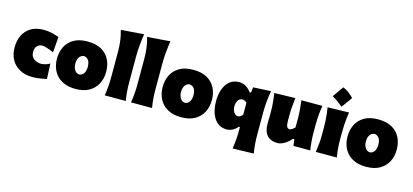

<svg xmlns="http://www.w3.org/2000/svg" viewBox="-82 -1546 5243 2440"><g transform="rotate(15 2539.5 -326.0)"><path d="M344.2 13.7Q244.1 13.7 172.9 -25.4Q101.6 -64.5 64 -133.3Q26.4 -202.1 26.4 -291.5Q26.4 -381.8 60.1 -452.4Q93.8 -522.9 161.4 -563.5Q229 -604 330.6 -604Q388.2 -604 440.9 -590.6Q493.7 -577.1 530.8 -564L514.2 -357.4Q459 -383.3 418.9 -394.5Q378.9 -405.8 358.9 -405.8Q319.3 -403.3 293.7 -375.7Q268.1 -348.1 268.1 -298.8Q268.1 -241.7 306.2 -210.2Q344.2 -178.7 407.7 -177.7Q427.7 -177.7 459 -186.3Q490.2 -194.8 518.6 -211.4L527.8 -10.3Q492.2 -3.4 442.9 5.1Q393.6 13.7 344.2 13.7Z M910.6 17.6Q824.2 17.6 762.2 -7.8Q700.2 -33.2 660.6 -76.9Q621.1 -120.6 602.3 -176.5Q583.5 -232.4 583.5 -293.9Q583.5 -381.8 618.7 -452.1Q653.8 -522.5 725.1 -563.7Q796.4 -605 905.3 -605Q1017.1 -605 1089.4 -563.5Q1161.6 -522 1196.5 -451.4Q1231.4 -380.9 1231.4 -293.9Q1231.4 -204.1 1194.8 -133.8Q1158.2 -63.5 1086.9 -22.9Q1015.6 17.6 910.6 17.6ZM909.2 -171.9Q947.8 -175.3 968.5 -208.5Q989.3 -241.7 989.3 -293.9Q989.3 -401.4 909.2 -414.6Q868.7 -410.2 846.9 -378.2Q825.2 -346.2 825.2 -293.9Q825.2 -244.1 847.4 -209.7Q869.6 -175.3 909.2 -171.9Z M1291 0Q1300.3 -61 1305.4 -119.1Q1310.5 -177.2 1310.5 -250.5V-577.6Q1310.5 -647.5 1302.2 -716.1Q1293.9 -784.7 1272.9 -856.9L1573.7 -879.4Q1563 -811.5 1555.4 -736.1Q1547.9 -660.6 1547.9 -577.6V-250.5Q1547.9 -177.2 1552.7 -119.1Q1557.6 -61 1567.4 0Z M1636.7 0Q1646 -61 1651.1 -119.1Q1656.2 -177.2 1656.2 -250.5V-577.6Q1656.2 -647.5 1647.9 -716.1Q1639.6 -784.7 1618.7 -856.9L1919.4 -879.4Q1908.7 -811.5 1901.1 -736.1Q1893.6 -660.6 1893.6 -577.6V-250.5Q1893.6 -177.2 1898.4 -119.1Q1903.3 -61 1913.1 0Z M2301.3 17.6Q2214.8 17.6 2152.8 -7.8Q2090.8 -33.2 2051.3 -76.9Q2011.7 -120.6 1992.9 -176.5Q1974.1 -232.4 1974.1 -293.9Q1974.1 -381.8 2009.3 -452.1Q2044.4 -522.5 2115.7 -563.7Q2187 -605 2295.9 -605Q2407.7 -605 2480 -563.5Q2552.2 -522 2587.2 -451.4Q2622.1 -380.9 2622.1 -293.9Q2622.1 -204.1 2585.4 -133.8Q2548.8 -63.5 2477.5 -22.9Q2406.2 17.6 2301.3 17.6ZM2299.8 -171.9Q2338.4 -175.3 2359.1 -208.5Q2379.9 -241.7 2379.9 -293.9Q2379.9 -401.4 2299.8 -414.6Q2259.3 -410.2 2237.5 -378.2Q2215.8 -346.2 2215.8 -293.9Q2215.8 -244.1 2238 -209.7Q2260.3 -175.3 2299.8 -171.9Z M3035.2 231.4Q3044.4 170.4 3049.6 110.6Q3054.7 50.8 3054.7 -12.2V-55.7H3040.5Q3008.3 -17.1 2971.2 0.2Q2934.1 17.6 2898.9 17.6Q2840.8 17.6 2798.6 -7.8Q2756.3 -33.2 2729.2 -76.9Q2702.1 -120.6 2689 -176.8Q2675.8 -232.9 2675.8 -293.9Q2675.8 -381.3 2700.7 -451.7Q2725.6 -522 2775.6 -563.5Q2825.7 -605 2900.9 -605Q2992.2 -605 3059.1 -514.2H3077.1L3085.9 -586.4L3318.4 -598.1Q3292 -448.7 3292 -308.6V-25.9Q3292 47.4 3296.9 105.5Q3301.8 163.6 3311.5 224.6ZM2995.1 -180.7Q3015.6 -183.1 3030.3 -194.1Q3044.9 -205.1 3054.7 -222.7V-374Q3029.8 -401.9 2995.1 -403.3Q2957 -400.9 2937.5 -368.7Q2918 -336.4 2918 -291.5Q2918 -249.5 2937.7 -216.3Q2957.5 -183.1 2995.1 -180.7Z M3564 17.6Q3478.5 17.6 3430.4 -33.4Q3382.3 -84.5 3382.3 -189.5Q3382.3 -228 3383.8 -257.3Q3385.3 -286.6 3385.3 -319.8Q3385.3 -377.4 3382.6 -422.1Q3379.9 -466.8 3375.2 -506.3Q3370.6 -545.9 3364.3 -586.4L3640.1 -593.3Q3632.3 -532.2 3627.7 -472.9Q3623 -413.6 3623 -351.1V-293Q3623 -241.2 3633.8 -216.3Q3644.5 -191.4 3671.4 -191.4Q3683.1 -191.4 3704.1 -205.1Q3725.1 -218.8 3738.3 -234.4V-351.1Q3738.3 -413.6 3733.4 -469.5Q3728.5 -525.4 3721.2 -586.4H3997.1Q3990.7 -545.9 3985.8 -506.3Q3981 -466.8 3978.5 -422.1Q3976.1 -377.4 3976.1 -319.8V-250.5Q3976.1 -177.2 3980.5 -119.1Q3984.9 -61 3994.6 0H3773.4L3762.7 -85.9H3743.7Q3706.5 -40 3657.7 -11.2Q3608.9 17.6 3564 17.6Z M4193.3 -882.9Q4234.6 -867.9 4270.6 -839.9Q4306.6 -812 4336.7 -780.3Q4312 -745.4 4286.4 -710Q4260.9 -674.5 4234.1 -638Q4202.9 -665.4 4168 -690.9Q4133.1 -716.4 4091.7 -739.5Q4144.9 -813.1 4193.3 -882.9ZM4067.9 0Q4077.1 -61 4082.3 -119.1Q4087.4 -177.2 4087.4 -250.5V-308.6Q4087.4 -371.1 4084.5 -418.5Q4081.5 -465.8 4076.9 -505.9Q4072.3 -545.9 4065.9 -586.4L4346.2 -593.3Q4339.8 -551.8 4335 -510.7Q4330.1 -469.7 4327.4 -421.4Q4324.7 -373 4324.7 -308.6V-250.5Q4324.7 -177.2 4329.3 -119.1Q4334 -61 4343.8 0Z M4733.4 17.6Q4647 17.6 4585 -7.8Q4522.9 -33.2 4483.4 -76.9Q4443.8 -120.6 4425 -176.5Q4406.2 -232.4 4406.2 -293.9Q4406.2 -381.8 4441.4 -452.1Q4476.6 -522.5 4547.9 -563.7Q4619.1 -605 4728 -605Q4839.8 -605 4912.1 -563.5Q4984.4 -522 5019.3 -451.4Q5054.2 -380.9 5054.2 -293.9Q5054.2 -204.1 5017.6 -133.8Q4981 -63.5 4909.7 -22.9Q4838.4 17.6 4733.4 17.6ZM4731.9 -171.9Q4770.5 -175.3 4791.3 -208.5Q4812 -241.7 4812 -293.9Q4812 -401.4 4731.9 -414.6Q4691.4 -410.2 4669.7 -378.2Q4647.9 -346.2 4647.9 -293.9Q4647.9 -244.1 4670.2 -209.7Q4692.4 -175.3 4731.9 -171.9Z"/></g></svg>

Font: Pinar DS1 Black
Style: Regular
Weight: 900
Designer: Amin Abedi
Version: Version 3.000